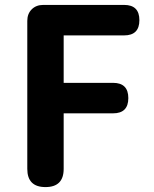

<svg xmlns="http://www.w3.org/2000/svg" viewBox="-20 -761 625 781"><path d="M165 0Q91 0 91 -74V-370V-676Q91 -705 109 -723Q127 -741 156 -741H319H485Q547 -741 547 -679Q547 -617 485 -617H239V-424H440Q502 -424 502 -362Q502 -300 440 -300H239V-74Q239 0 165 0Z"/></svg>

Font: GenSenRounded2 TW B
Style: Regular
Weight: 700
Version: Version 2.000;PS 2;hotconv 16.6.51;makeotf.lib2.5.65220 DEVE